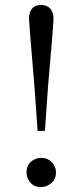

<svg xmlns="http://www.w3.org/2000/svg" viewBox="-20 -749 335 782"><path d="M147 -729C115 -728 99 -710 98 -673C98 -664 106 -569 121 -388L133 -216H163L175 -388C175 -392 175 -396 176 -401C191 -570 198 -660 198 -673C197 -709 180 -728 147 -729ZM147 13C156 13 166 11 175 6C197 -5 208 -22 208 -47C208 -56 206 -64 202 -73C190 -95 172 -106 147 -106C138 -106 128 -104 119 -99C98 -88 88 -70 88 -47C88 -38 90 -29 94 -20C105 2 122 13 147 13Z"/></svg>

Font: Noto Serif Tangut
Style: Regular
Weight: 400
Designer: YANG Xicheng
Foundry: Liu Zhao Studio
Version: Version 2.169